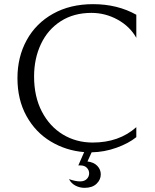

<svg xmlns="http://www.w3.org/2000/svg" viewBox="-20 -721 744 924"><path d="M387 183Q364 183 343.5 172.5Q323 162 312 141Q343 152 365 152Q386 152 397.5 140.5Q409 129 409 113Q409 98 398 86.5Q387 75 366 75H357L385 11Q298 4 224.5 -40Q151 -84 107.5 -162.5Q64 -241 64 -345Q64 -447 108.5 -528Q153 -609 235.5 -655Q318 -701 428 -701Q545 -701 636 -650V-539Q605 -594 546 -626.5Q487 -659 420 -659Q335 -659 272.5 -619Q210 -579 177 -509Q144 -439 144 -353Q144 -256 181.5 -184Q219 -112 283 -73.5Q347 -35 426 -35Q553 -35 636 -109V-61Q599 -31 540.5 -10Q482 11 421 12L401 56Q432 60 448.5 77.5Q465 95 465 118Q465 144 444.5 163.5Q424 183 387 183Z"/></svg>

Font: BellefairVN
Style: Regular
Weight: 400
Designer: Nick Shinn, Liron Lavi Turkenic
Foundry: Shinntype
Version: Version 1.003